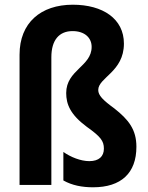

<svg xmlns="http://www.w3.org/2000/svg" viewBox="-20 -785 629 815"><path d="M506 -600C506 -705 417 -765 289 -765C153 -765 63 -688 63 -553V0H198V-542C198 -616 232 -653 288 -653C339 -653 369 -625 369 -586C369 -503 261 -488 261 -390C261 -343 278 -299 348 -247C407 -205 421 -187 421 -154C421 -121 400 -101 359 -101C323 -101 280 -118 249 -140V-19C286 2 329 10 375 10C494 10 559 -50 559 -162C559 -235 526 -277 465 -325C417 -360 397 -380 397 -403C397 -456 506 -480 506 -600Z"/></svg>

Font: Noto Sans Myanmar Condensed
Style: Bold
Weight: 700
Width: 3
Designer: Monotype Design Team
Foundry: Monotype Imaging Inc.
Version: Version 2.107